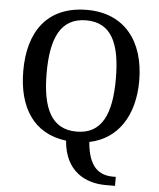

<svg xmlns="http://www.w3.org/2000/svg" viewBox="-62 -778 881 1064"><g transform="rotate(5 378.5 -246.0)"><path d="M565 233H618V183H602C526 183 466 143 455 3C613 -29 701 -166 701 -358C701 -580 586 -725 380 -725C161 -725 56 -580 56 -359C56 -155 144 -15 326 7C339 177 454 233 565 233ZM379 -48C239 -48 186 -162 186 -358C186 -554 239 -667 380 -667C520 -667 571 -554 571 -358C571 -162 520 -48 379 -48Z"/></g></svg>

Font: Noto Serif Oriya Medium
Style: Regular
Weight: 500
Designer: David Williams
Foundry: Google LLC, David Williams
Version: Version 1.051